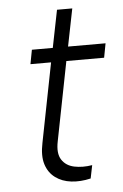

<svg xmlns="http://www.w3.org/2000/svg" viewBox="-49 -676 458 714"><g transform="rotate(-5 180.0 -319.0)"><path d="M163 -500 191 -640H248L220 -500H360L350 -447H209L151 -152Q142 -108 157.5 -84Q173 -60 204 -53.5Q235 -47 271 -53L261 -4Q223 5 188.5 1Q154 -3 129 -21.5Q104 -40 94 -72Q84 -104 94 -152L152 -447H75L85 -500Z"/></g></svg>

Font: Albert Sans Light
Style: Italic
Weight: 300
Italic angle: -11.25°
Designer: Andreas Rasmussen
Foundry: a.Foundry
Version: Version 1.025